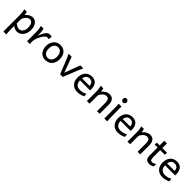

<svg xmlns="http://www.w3.org/2000/svg" viewBox="441 -2566 4647 4647"><g transform="rotate(45 2765.0 -242.0)"><path d="M302.7 -68.4Q328.6 -68.4 352.3 -80.6Q376 -92.8 394.3 -116Q412.6 -139.2 423.6 -172.1Q434.6 -205.1 434.6 -246.6Q434.6 -287.1 427 -320.1Q419.4 -353 404.8 -376.2Q390.1 -399.4 369.4 -412.1Q348.6 -424.8 322.3 -424.8Q301.3 -424.8 279.3 -415.5Q257.3 -406.2 236.6 -388.2Q215.8 -370.1 197.8 -343Q179.7 -315.9 166 -280.8V-127Q190.9 -109.4 209.2 -97.9Q227.5 -86.4 242.7 -79.8Q257.8 -73.2 271.7 -70.8Q285.6 -68.4 302.7 -68.4ZM75.7 -236.8Q75.7 -282.2 75 -321Q74.2 -359.9 71.8 -392.3Q69.3 -424.8 64.5 -451.2Q59.6 -477.5 51.3 -498H139.2Q144.5 -485.4 149.9 -462.2Q155.3 -439 158.7 -405.3Q175.8 -427.7 196 -446.8Q216.3 -465.8 239 -479.2Q261.7 -492.7 286.9 -500.2Q312 -507.8 339.4 -507.8Q380.9 -507.8 415.3 -489.5Q449.7 -471.2 473.9 -438.2Q498 -405.3 511.5 -360.1Q524.9 -314.9 524.9 -261.2Q524.9 -198.7 507.3 -148.2Q489.7 -97.7 459.7 -62Q429.7 -26.4 389.2 -7.1Q348.6 12.2 302.7 12.2Q283.2 12.2 265.9 8.3Q248.5 4.4 232.2 -2.4Q215.8 -9.3 199.7 -19.3Q183.6 -29.3 166 -41.5V73.2Q166 102.5 166.7 126.2Q167.5 149.9 168.9 169.9Q170.4 189.9 172.9 206.8Q175.3 223.6 178.2 239.3H75.7Z M647 0V-300.3Q647 -372.6 638.9 -422.6Q630.9 -472.7 622.6 -498H710.4Q716.3 -484.4 720.9 -463.6Q725.6 -442.9 728.8 -417.5Q731.9 -392.1 733.4 -363.3Q734.9 -334.5 734.9 -305.2V-273.4Q759.8 -342.3 783.7 -387.5Q807.6 -432.6 831.3 -459.5Q855 -486.3 878.9 -497.1Q902.8 -507.8 927.7 -507.8Q946.3 -507.8 961.9 -504.4Q977.5 -501 993.7 -493.2L979 -402.8Q964.8 -408.7 954.1 -410.6Q943.4 -412.6 927.7 -412.6Q907.7 -412.6 885.7 -395.8Q863.8 -378.9 842.5 -351.1Q821.3 -323.2 802.2 -288.1Q783.2 -252.9 768.8 -216.1Q754.4 -179.2 745.8 -144Q737.3 -108.9 737.3 -81.5Q737.3 -69.3 737.5 -59.1Q737.8 -48.8 739 -39.3Q740.2 -29.8 742.2 -20.3Q744.1 -10.7 747.1 0Z M1142.6 -246.6Q1142.6 -204.1 1152.8 -170.4Q1163.1 -136.7 1181.9 -113.5Q1200.7 -90.3 1226.6 -78.1Q1252.4 -65.9 1284.2 -65.9Q1313.5 -65.9 1339.4 -78.1Q1365.2 -90.3 1384.5 -113.5Q1403.8 -136.7 1414.8 -170.4Q1425.8 -204.1 1425.8 -246.6Q1425.8 -289.6 1415.5 -323.5Q1405.3 -357.4 1386.5 -381.1Q1367.7 -404.8 1341.6 -417.2Q1315.4 -429.7 1284.2 -429.7Q1254.4 -429.7 1228.5 -417.2Q1202.6 -404.8 1183.6 -381.1Q1164.6 -357.4 1153.6 -323.5Q1142.6 -289.6 1142.6 -246.6ZM1052.2 -246.6Q1052.2 -309.6 1071.3 -358.2Q1090.3 -406.7 1122.6 -440.2Q1154.8 -473.6 1197.8 -490.7Q1240.7 -507.8 1289.1 -507.8Q1339.4 -507.8 1381.1 -490.7Q1422.9 -473.6 1452.9 -440.2Q1482.9 -406.7 1499.5 -358.2Q1516.1 -309.6 1516.1 -246.6Q1516.1 -183.6 1497.1 -135.3Q1478 -86.9 1445.8 -54.2Q1413.6 -21.5 1370.6 -4.6Q1327.6 12.2 1279.3 12.2Q1229 12.2 1187.3 -4.6Q1145.5 -21.5 1115.5 -54.2Q1085.4 -86.9 1068.8 -135.3Q1052.2 -183.6 1052.2 -246.6Z M2075.2 -498Q2064.9 -477.1 2054 -452.6Q2043 -428.2 2033 -404.8Q2022.9 -381.3 2014.2 -360.4Q2005.4 -339.4 1999.5 -324.7Q1994.6 -313 1986.6 -292.7Q1978.5 -272.5 1968.5 -247.3Q1958.5 -222.2 1947.3 -194.1Q1936 -166 1925.3 -138.7Q1899.4 -74.2 1870.1 0H1777.3Q1749 -70.8 1724.1 -133.8Q1713.4 -160.6 1702.1 -188.5Q1690.9 -216.3 1680.9 -241.9Q1670.9 -267.6 1662.4 -289.1Q1653.8 -310.5 1647.9 -324.7Q1642.1 -339.4 1633.3 -360.6Q1624.5 -381.8 1614.3 -405.3Q1604 -428.7 1593.3 -452.9Q1582.5 -477.1 1572.3 -498H1674.8L1823.7 -97.7L1972.7 -498Z M2365.7 -507.8Q2405.8 -507.8 2436.5 -498.3Q2467.3 -488.8 2489.7 -471.9Q2512.2 -455.1 2527.3 -432.6Q2542.5 -410.2 2551.5 -384.3Q2560.5 -358.4 2564.5 -330.3Q2568.4 -302.2 2568.4 -274.9V-255.9Q2568.4 -243.7 2567.9 -236.8H2221.7Q2223.1 -193.8 2235.1 -162.1Q2247.1 -130.4 2267.8 -109.6Q2288.6 -88.9 2316.7 -78.6Q2344.7 -68.4 2377.9 -68.4Q2425.3 -68.4 2470.7 -79.1Q2516.1 -89.8 2561 -117.2L2570.8 -36.6Q2544.9 -23.4 2520 -14.2Q2495.1 -4.9 2470.2 1Q2445.3 6.8 2419.7 9.5Q2394 12.2 2365.7 12.2Q2318.8 12.2 2276.4 -4.2Q2233.9 -20.5 2201.7 -52.5Q2169.4 -84.5 2150.4 -131.8Q2131.3 -179.2 2131.3 -241.7Q2131.3 -302.2 2147.7 -351.3Q2164.1 -400.4 2194.3 -435.3Q2224.6 -470.2 2268.1 -489Q2311.5 -507.8 2365.7 -507.8ZM2358.4 -434.6Q2304.7 -434.6 2270.5 -403.1Q2236.3 -371.6 2225.6 -305.2H2480.5Q2480.5 -336.4 2471.4 -360.6Q2462.4 -384.8 2446 -401.4Q2429.7 -418 2407.2 -426.3Q2384.8 -434.6 2358.4 -434.6Z M2970.7 -507.8Q3048.8 -507.8 3090.3 -456.8Q3131.8 -405.8 3131.8 -305.2V0H3041.5V-268.6Q3041.5 -314.5 3035.4 -344.2Q3029.3 -374 3017.3 -391.4Q3005.4 -408.7 2987.1 -415.5Q2968.8 -422.4 2943.8 -422.4Q2917.5 -422.4 2892.3 -409.9Q2867.2 -397.5 2846.2 -377.7Q2825.2 -357.9 2809.1 -333Q2793 -308.1 2785.2 -283.2V0H2694.8V-300.3Q2694.8 -372.6 2686.8 -422.6Q2678.7 -472.7 2670.4 -498H2758.3Q2761.2 -490.2 2764.2 -477.8Q2767.1 -465.3 2769.5 -451.7Q2772 -438 2773.9 -424.8L2777.8 -402.8Q2824.2 -458.5 2871.6 -483.2Q2918.9 -507.8 2970.7 -507.8Z M3273.9 -656.7Q3273.9 -670.4 3278.3 -682.4Q3282.7 -694.3 3290.8 -703.4Q3298.8 -712.4 3310.1 -717.5Q3321.3 -722.7 3335 -722.7Q3348.6 -722.7 3360.4 -717.5Q3372.1 -712.4 3380.4 -703.4Q3388.7 -694.3 3393.6 -682.4Q3398.4 -670.4 3398.4 -656.7Q3398.4 -643.1 3393.6 -631.1Q3388.7 -619.1 3380.4 -610.1Q3372.1 -601.1 3360.4 -595.9Q3348.6 -590.8 3335 -590.8Q3321.3 -590.8 3310.1 -595.9Q3298.8 -601.1 3290.8 -610.1Q3282.7 -619.1 3278.3 -631.1Q3273.9 -643.1 3273.9 -656.7ZM3381.3 -231.9Q3381.3 -208.5 3382.1 -176.5Q3382.8 -144.5 3384 -111.8Q3385.3 -79.1 3387 -49.3Q3388.7 -19.5 3391.1 0H3291V-258.8Q3291 -294.4 3290.8 -329.1Q3290.5 -363.8 3289.8 -394.8Q3289.1 -425.8 3287.6 -452.4Q3286.1 -479 3283.7 -498H3381.3Z M3754.9 -507.8Q3794.9 -507.8 3825.7 -498.3Q3856.4 -488.8 3878.9 -471.9Q3901.4 -455.1 3916.5 -432.6Q3931.6 -410.2 3940.7 -384.3Q3949.7 -358.4 3953.6 -330.3Q3957.5 -302.2 3957.5 -274.9V-255.9Q3957.5 -243.7 3957 -236.8H3610.8Q3612.3 -193.8 3624.3 -162.1Q3636.2 -130.4 3657 -109.6Q3677.7 -88.9 3705.8 -78.6Q3733.9 -68.4 3767.1 -68.4Q3814.5 -68.4 3859.9 -79.1Q3905.3 -89.8 3950.2 -117.2L3960 -36.6Q3934.1 -23.4 3909.2 -14.2Q3884.3 -4.9 3859.4 1Q3834.5 6.8 3808.8 9.5Q3783.2 12.2 3754.9 12.2Q3708 12.2 3665.5 -4.2Q3623 -20.5 3590.8 -52.5Q3558.6 -84.5 3539.6 -131.8Q3520.5 -179.2 3520.5 -241.7Q3520.5 -302.2 3536.9 -351.3Q3553.2 -400.4 3583.5 -435.3Q3613.8 -470.2 3657.2 -489Q3700.7 -507.8 3754.9 -507.8ZM3747.6 -434.6Q3693.8 -434.6 3659.7 -403.1Q3625.5 -371.6 3614.7 -305.2H3869.6Q3869.6 -336.4 3860.6 -360.6Q3851.6 -384.8 3835.2 -401.4Q3818.8 -418 3796.4 -426.3Q3773.9 -434.6 3747.6 -434.6Z M4359.9 -507.8Q4438 -507.8 4479.5 -456.8Q4521 -405.8 4521 -305.2V0H4430.7V-268.6Q4430.7 -314.5 4424.6 -344.2Q4418.5 -374 4406.5 -391.4Q4394.5 -408.7 4376.2 -415.5Q4357.9 -422.4 4333 -422.4Q4306.6 -422.4 4281.5 -409.9Q4256.3 -397.5 4235.4 -377.7Q4214.4 -357.9 4198.2 -333Q4182.1 -308.1 4174.3 -283.2V0H4084V-300.3Q4084 -372.6 4075.9 -422.6Q4067.9 -472.7 4059.6 -498H4147.5Q4150.4 -490.2 4153.3 -477.8Q4156.2 -465.3 4158.7 -451.7Q4161.1 -438 4163.1 -424.8L4167 -402.8Q4213.4 -458.5 4260.7 -483.2Q4308.1 -507.8 4359.9 -507.8Z M4602.1 -485.8H4699.7V-644.5H4790V-485.8H4948.7V-415H4790V-190.4Q4790 -152.8 4793.7 -128.9Q4797.4 -105 4804.9 -91.6Q4812.5 -78.1 4824.2 -73.2Q4835.9 -68.4 4852.5 -68.4Q4873.5 -68.4 4899.9 -77.6Q4926.3 -86.9 4958.5 -105V-26.9Q4924.8 -4.9 4894 3.7Q4863.3 12.2 4837.4 12.2Q4808.6 12.2 4783.7 5.6Q4758.8 -1 4740 -17.6Q4721.2 -34.2 4710.4 -61.8Q4699.7 -89.4 4699.7 -131.8V-415H4602.1Z M5275.9 -507.8Q5315.9 -507.8 5346.7 -498.3Q5377.4 -488.8 5399.9 -471.9Q5422.4 -455.1 5437.5 -432.6Q5452.6 -410.2 5461.7 -384.3Q5470.7 -358.4 5474.6 -330.3Q5478.5 -302.2 5478.5 -274.9V-255.9Q5478.5 -243.7 5478 -236.8H5131.8Q5133.3 -193.8 5145.3 -162.1Q5157.2 -130.4 5178 -109.6Q5198.7 -88.9 5226.8 -78.6Q5254.9 -68.4 5288.1 -68.4Q5335.4 -68.4 5380.9 -79.1Q5426.3 -89.8 5471.2 -117.2L5481 -36.6Q5455.1 -23.4 5430.2 -14.2Q5405.3 -4.9 5380.4 1Q5355.5 6.8 5329.8 9.5Q5304.2 12.2 5275.9 12.2Q5229 12.2 5186.5 -4.2Q5144 -20.5 5111.8 -52.5Q5079.6 -84.5 5060.5 -131.8Q5041.5 -179.2 5041.5 -241.7Q5041.5 -302.2 5057.9 -351.3Q5074.2 -400.4 5104.5 -435.3Q5134.8 -470.2 5178.2 -489Q5221.7 -507.8 5275.9 -507.8ZM5268.6 -434.6Q5214.8 -434.6 5180.7 -403.1Q5146.5 -371.6 5135.7 -305.2H5390.6Q5390.6 -336.4 5381.6 -360.6Q5372.6 -384.8 5356.2 -401.4Q5339.8 -418 5317.4 -426.3Q5294.9 -434.6 5268.6 -434.6Z"/></g></svg>

Font: Andika Basic
Style: Regular
Weight: 400
Designer: Annie Olsen & Victor Gaultney
Foundry: SIL International
Version: Version 1.000